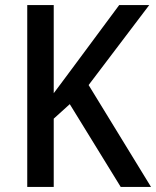

<svg xmlns="http://www.w3.org/2000/svg" viewBox="-20 -734 613 754"><path d="M573 0H454L254 -325L191 -268V0H87V-714H191V-368Q209 -392 229.5 -419.5Q250 -447 273 -478L448 -714H566L328 -400Z"/></svg>

Font: Noto Sans Gurmukhi SemiCondensed Medium
Style: Regular
Weight: 500
Width: 4
Designer: Jelle Bosma - Monotype Design Team
Foundry: Monotype Imaging Inc.
Version: Version 2.004; ttfautohint (v1.8.4.7-5d5b)